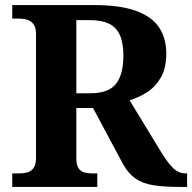

<svg xmlns="http://www.w3.org/2000/svg" viewBox="-20 -734 755 754"><path d="M28.1 0V-53H55.6Q72.4 -53 87.1 -56.9Q101.9 -60.9 111.6 -73.9Q121.4 -87 121.4 -113.1V-599.9Q121.4 -627 111.1 -639.8Q100.7 -652.6 85.7 -656.8Q70.7 -661 55.6 -661H28.1V-714H350.5Q452 -714 514.2 -691.3Q576.4 -668.7 604.7 -626.2Q633 -583.7 633 -523.3Q633 -468 612.5 -431.2Q591.9 -394.4 559.3 -373Q526.7 -351.6 488.9 -340.2L612.6 -137.1Q639.2 -93.6 660.6 -73.3Q681.9 -53 709.5 -53H714.8V0H681.6Q622 0 580.8 -6.8Q539.6 -13.6 511.7 -33.1Q483.7 -52.6 463 -90L345.4 -309.8H279.8V-113.1Q279.8 -87 288.1 -73.9Q296.4 -60.9 310.9 -56.9Q325.3 -53 342.7 -53H362.1V0ZM335.3 -367.8Q406.5 -367.8 435.5 -404.8Q464.5 -441.7 464.5 -515.1Q464.5 -565.6 450.7 -596.4Q436.9 -627.1 407.8 -641.1Q378.7 -655 333.3 -655H279.8V-367.8Z"/></svg>

Font: Noto Serif Khmer
Style: Regular
Weight: 400
Designer: Danh Hong and the Monotype Design Team
Foundry: Monotype Imaging Inc.
Version: Version 2.003